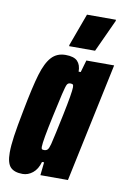

<svg xmlns="http://www.w3.org/2000/svg" viewBox="-82 -751 538 810"><g transform="rotate(10 187.0 -346.5)"><path d="M4 -72Q4 -101 10 -143Q16 -185 30 -256Q50 -361 66 -414.5Q82 -468 105 -493Q128 -518 165 -518Q201 -518 216 -502.5Q231 -487 231 -458H240L255 -510H374L266 0H148L154 -56H145Q136 -24 116 -8Q96 8 73 8Q37 8 20.5 -9.5Q4 -27 4 -72ZM170 -137Q179 -173 199 -269.5Q219 -366 219 -389Q219 -399 215.5 -401Q212 -403 205 -403Q196 -403 191.5 -395.5Q187 -388 178.5 -352Q170 -316 157 -255Q133 -144 133 -119Q133 -111 135.5 -109Q138 -107 145 -107Q154 -107 159.5 -112.5Q165 -118 170 -137ZM173 -557V-562L224 -701H348V-696L284 -557Z"/></g></svg>

Font: Saira Ultra Condensed Black
Style: Italic
Weight: 900
Width: 1
Italic angle: -12°
Designer: Hector Gatti with collaboration of the Omnibus-Type team
Foundry: Omnibus-Type
Version: Version 1.001; ttfautohint (v1.8)